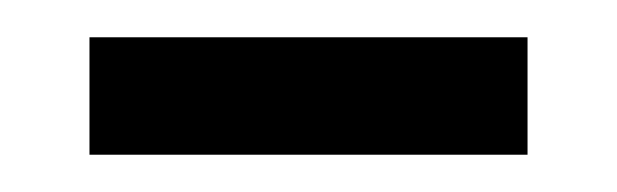

<svg xmlns="http://www.w3.org/2000/svg" viewBox="-20 -680 331 103"><path d="M263 -660V-597H28V-660Z"/></svg>

Font: Mukta Medium
Style: Regular
Weight: 500
Designer: Girish Dalvi and Yashodeep Gholap
Foundry: Ek Type
Version: Version 2.538;PS 1.002;hotconv 16.6.51;makeotf.lib2.5.65220;